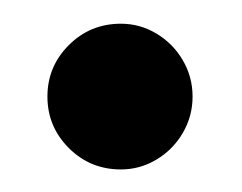

<svg xmlns="http://www.w3.org/2000/svg" viewBox="-20 -360 209 166"><path d="M21 -276.5Q21 -302.5 39.5 -321Q58 -339.5 84.5 -339.5Q101 -339.5 115.2 -331Q129.5 -322.5 138 -308Q146.5 -293.5 146.5 -276.5Q146.5 -259.5 138 -245Q129.5 -230.5 115.2 -222Q101 -213.5 84.5 -213.5Q58 -213.5 39.5 -232Q21 -250.5 21 -276.5Z"/></svg>

Font: Anybody Narrow Medium
Style: Regular
Weight: 500
Width: 3
Designer: Tyler Finck
Foundry: Etcetera Type Company
Version: Version 1.000; ttfautohint (v1.8)